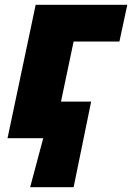

<svg xmlns="http://www.w3.org/2000/svg" viewBox="-20 -573 548 796"><path d="M357.9 -151.9 285.2 203.1H105L159.2 0H11.2L127.9 -553.2H507.8L475.1 -400.9H285.2L232.9 -151.9Z"/></svg>

Font: Open Sans Extrabold
Style: Italic
Weight: 800
Italic angle: -12°
Foundry: Ascender Corporation
Version: Version 1.10